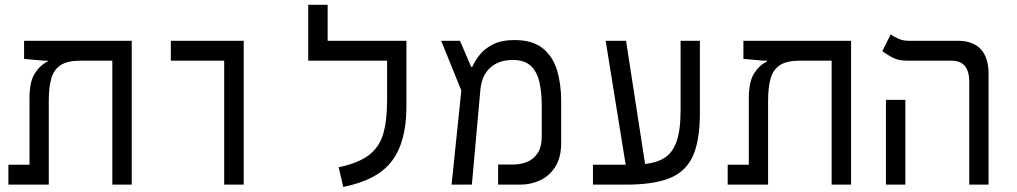

<svg xmlns="http://www.w3.org/2000/svg" viewBox="-20 -752 4142 782"><path d="M516.6 0H437.5V-504.9H307.6Q255.4 -504.9 227.5 -487.1Q199.7 -469.2 189.2 -433.1Q178.7 -397 178.7 -342.8V0H14.2V-81.1H100.1V-352.1Q100.1 -418.9 121.8 -453.1Q143.6 -487.3 174.3 -501.5V-504.9H158.7L78.1 -512.2V-585.9H516.6Z M893.1 0V-504.9H675.8V-585.9H972.7V0Z M1635.3 -585.9V-318.4Q1635.3 -173.8 1575.9 -95.9Q1516.6 -18.1 1377.9 9.3L1359.4 -70.8Q1440.4 -87.9 1482.9 -120.6Q1525.4 -153.3 1541 -207.5Q1556.6 -261.7 1556.6 -343.3V-504.9H1235.4V-732.4H1314.5V-585.9Z M1819.3 0 1858.9 -383.3 1776.9 -585.9H1853.5L1898.9 -480H1903.8Q1914.1 -503.9 1934.1 -529.1Q1954.1 -554.2 1988.5 -571.5Q2022.9 -588.9 2075.2 -588.9Q2148.9 -588.9 2190.4 -555.4Q2231.9 -522 2248.8 -465.8Q2265.6 -409.7 2265.6 -341.8V-169.9Q2265.6 -110.4 2241.7 -72.8Q2217.8 -35.2 2179.9 -17.6Q2142.1 0 2099.1 0H2008.8V-82H2072.3Q2099.6 -82 2126 -92.3Q2152.3 -102.5 2169.4 -127.9Q2186.5 -153.3 2186.5 -198.2V-321.8Q2186.5 -377.4 2176.5 -419.4Q2166.5 -461.4 2140.9 -484.6Q2115.2 -507.8 2068.4 -507.8Q2012.2 -507.8 1977.1 -476.6Q1941.9 -445.3 1936.5 -385.7L1901.9 0Z M2395 0V-81.1H2528.3L2446.8 -585.9H2529.8L2607.4 -84Q2655.8 -89.4 2687.7 -109.9Q2719.7 -130.4 2735.8 -176.3Q2752 -222.2 2752 -303.7V-585.9H2830.6V-291.5Q2830.6 -177.2 2800.8 -114Q2771 -50.8 2705.1 -25.4Q2639.2 0 2530.8 0Z M3446.3 0H3367.2V-504.9H3237.3Q3185.1 -504.9 3157.2 -487.1Q3129.4 -469.2 3118.9 -433.1Q3108.4 -397 3108.4 -342.8V0H2943.8V-81.1H3029.8V-352.1Q3029.8 -418.9 3051.5 -453.1Q3073.2 -487.3 3104 -501.5V-504.9H3088.4L3007.8 -512.2V-585.9H3446.3Z M3927.7 0V-418.9Q3927.7 -504.9 3855 -504.9H3672.9Q3639.6 -504.9 3615.7 -517.3Q3591.8 -529.8 3573.7 -543.5L3607.4 -611.8Q3618.7 -604 3637.9 -595Q3657.2 -585.9 3679.2 -585.9H3880.4Q3942.9 -585.9 3974.6 -551.8Q4006.3 -517.6 4006.3 -452.1V0ZM3588.4 0V-345.2H3667.5V0Z"/></svg>

Font: Cascadia Mono SemiLight
Style: Regular
Weight: 350
Monospace: yes
Designer: Aaron Bell
Foundry: Saja Typeworks
Version: Version 2404.023; ttfautohint (v1.8.4)